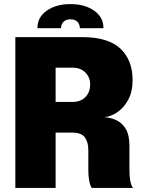

<svg xmlns="http://www.w3.org/2000/svg" viewBox="-20 -919 706 939"><path d="M55 0V-737.5H382Q508 -737.5 568.2 -681.8Q628.5 -626 628.5 -526.5Q628.5 -470.5 607 -431Q585.5 -391.5 553.5 -370Q521.5 -348.5 490 -346Q522.5 -344 550.5 -330.5Q578.5 -317 595.8 -287.2Q613 -257.5 613 -207V-85Q613 -58.5 617.2 -34.8Q621.5 -11 630.5 0H428.5Q420.5 -12.5 416.2 -35.5Q412 -58.5 412 -85V-184Q412 -224 395 -247.2Q378 -270.5 333.5 -270.5H252V0ZM334.5 -588H252V-420.5H335.5Q374 -420.5 397.5 -444Q421 -467.5 421 -507.5Q421 -540 397.8 -564Q374.5 -588 334.5 -588ZM163 -781Q163 -835 208.8 -867Q254.5 -899 324.5 -899Q394.5 -899 440.2 -867Q486 -835 486 -781H370.5Q370.5 -799.5 359 -812Q347.5 -824.5 324.5 -824.5Q302 -824.5 290.2 -812Q278.5 -799.5 278.5 -781Z"/></svg>

Font: Epilogue Black
Style: Regular
Weight: 900
Designer: Tyler Finck
Foundry: Etcetera Type Co
Version: Version 2.111; ttfautohint (v1.8.3)